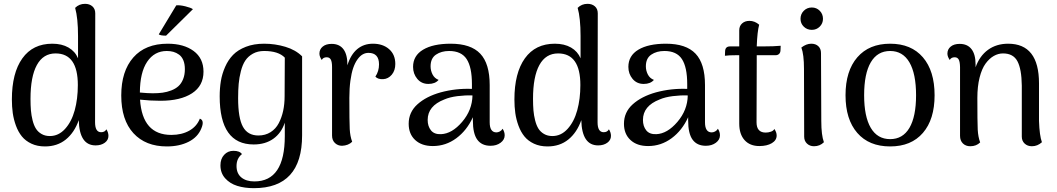

<svg xmlns="http://www.w3.org/2000/svg" viewBox="-20 -751 5517 1002"><path d="M535.2 -76.2Q545.9 -59.6 545.9 -42Q545.9 -20 526.9 -6.1Q507.8 7.8 479 7.8Q394 7.8 391.1 -124Q368.2 -59.1 323.5 -22.9Q278.8 13.2 214.8 13.2Q174.8 13.2 144 -1.2Q113.3 -15.6 94.2 -39.1Q75.2 -62.5 63.2 -95.2Q51.3 -127.9 46.6 -161.1Q42 -194.3 42 -231.9Q42 -370.1 96.7 -446.5Q151.4 -522.9 252.9 -522.9Q302.7 -522.9 337.4 -502.9Q372.1 -482.9 387.2 -446.8V-563Q387.2 -656.7 372.1 -710Q393.1 -731 423.8 -731Q447.3 -731 462.2 -717.8Q477.1 -704.6 477.1 -681.2L476.1 -112.8Q476.1 -61 507.8 -61Q527.3 -61 535.2 -76.2ZM240.2 -41Q285.6 -41 319.6 -78.4Q353.5 -115.7 369.9 -175.3Q386.2 -234.9 386.2 -307.1Q386.2 -472.2 270 -472.2Q205.6 -472.2 172.4 -411.6Q139.2 -351.1 139.2 -234.9Q139.2 -201.2 141.4 -175Q143.6 -148.9 150.1 -122.8Q156.7 -96.7 167.5 -79.6Q178.2 -62.5 196.8 -51.8Q215.3 -41 240.2 -41Z M986.8 -703.1 846.7 -564.9Q816.9 -564.9 808.6 -571.8L899.9 -723.1Q918.5 -725.1 947.3 -718Q976.1 -710.9 986.8 -703.1ZM1022.9 -131.8Q1048.3 -122.6 1030.8 -81.1Q1012.7 -35.6 964.6 -11.2Q916.5 13.2 850.6 13.2Q739.7 13.2 676.3 -55.9Q612.8 -125 612.8 -252.9Q612.8 -379.4 675.8 -451.2Q738.8 -522.9 855 -522.9Q939 -522.9 990.5 -484.9Q1042 -446.8 1042 -377Q1042 -303.2 982.2 -264.2Q922.4 -225.1 816.9 -225.1Q763.7 -225.1 710.9 -231Q722.7 -46.9 874 -46.9Q928.2 -46.9 967.8 -69.1Q1007.3 -91.3 1022.9 -131.8ZM850.6 -484.9Q785.6 -484.9 748 -428.7Q710.4 -372.6 710 -268.1Q752 -264.2 776.9 -264.2Q805.2 -264.2 828.4 -267.3Q851.6 -270.5 873.8 -279.1Q896 -287.6 911.1 -301.3Q926.3 -314.9 935.5 -337.6Q944.8 -360.4 944.8 -390.1Q944.8 -417 936.8 -436.3Q928.7 -455.6 914.6 -465.8Q900.4 -476.1 884.8 -480.5Q869.1 -484.9 850.6 -484.9Z M1304.7 231Q1256.3 231 1218 219Q1179.7 207 1155 179.4Q1130.4 151.9 1130.4 111.8Q1130.4 78.1 1149.7 57.1Q1168.9 36.1 1198.2 36.1Q1231 36.1 1242.7 53.2Q1214.4 75.7 1214.4 115.2Q1214.4 154.3 1239.5 175Q1264.6 195.8 1307.6 195.8Q1466.3 195.8 1466.3 -41V-110.8Q1448.2 -56.6 1406.5 -26.9Q1364.7 2.9 1303.7 2.9Q1126.5 2.9 1126.5 -248Q1126.5 -290.5 1132.6 -327.9Q1138.7 -365.2 1154.8 -401.9Q1170.9 -438.5 1196.3 -464.6Q1221.7 -490.7 1263.2 -506.8Q1304.7 -522.9 1358.4 -522.9Q1415.5 -522.9 1469.2 -506.8Q1522.9 -490.7 1556.6 -457V-44.9Q1556.6 231 1304.7 231ZM1328.6 -43.9Q1364.7 -43.9 1392.1 -61.3Q1419.4 -78.6 1434.8 -108.2Q1450.2 -137.7 1457.8 -172.9Q1465.3 -208 1465.3 -248L1466.3 -450.2Q1433.1 -484.9 1358.4 -484.9Q1324.7 -484.9 1299.8 -470.9Q1274.9 -457 1260.3 -435.1Q1245.6 -413.1 1237.1 -379.6Q1228.5 -346.2 1225.6 -313.5Q1222.7 -280.8 1222.7 -238.8Q1222.7 -134.8 1247.8 -89.4Q1272.9 -43.9 1328.6 -43.9Z M1926.3 -522.9Q1978 -522.9 2010.5 -494.6Q2043 -466.3 2043 -417Q2043 -383.3 2024.7 -361.3Q2006.3 -339.4 1980 -337.9Q1952.1 -336.4 1939 -351.1Q1958 -379.4 1958 -415Q1958 -475.1 1902.8 -475.1Q1886.7 -475.1 1872.6 -467Q1858.4 -459 1845.5 -440.9Q1832.5 -422.9 1823.2 -396Q1814 -369.1 1808.6 -329.3Q1803.2 -289.6 1803.2 -240.2Q1803.2 -114.7 1805.2 -77.4Q1807.1 -40 1817.9 -11.2Q1798.3 8.3 1765.1 9.8Q1743.2 9.8 1728 -4.6Q1712.9 -19 1712.9 -43.9V-400.9Q1712.9 -428.2 1706.3 -440.2Q1699.7 -452.1 1685.1 -452.1Q1666 -452.1 1659.2 -438Q1647 -455.6 1647 -471.2Q1647 -493.7 1664.1 -507.8Q1681.2 -522 1710.9 -522Q1751.5 -522 1772.5 -493.9Q1793.5 -465.8 1793 -410.2Q1810.1 -465.8 1844 -494.4Q1877.9 -522.9 1926.3 -522.9Z M2603 -79.1Q2613.8 -62.5 2613.8 -44.9Q2613.8 -22 2592.5 -6.1Q2571.3 9.8 2540 9.8Q2494.1 9.8 2470.9 -22Q2447.8 -53.7 2447.8 -122.1V-139.2Q2416.5 -70.3 2361.3 -29.5Q2306.2 11.2 2238.8 11.2Q2180.7 11.2 2146.7 -20.3Q2112.8 -51.8 2112.8 -105Q2112.8 -165.5 2158.7 -206.8Q2204.6 -248 2279.8 -269Q2359.4 -290.5 2442.9 -287.1V-312Q2442.9 -400.4 2415.3 -442.6Q2387.7 -484.9 2323.7 -484.9Q2283.2 -484.9 2255.1 -465.8Q2227.1 -446.8 2227.1 -404.8Q2227.1 -382.8 2237.3 -362.5Q2247.6 -342.3 2269 -334Q2251 -313 2215.8 -313Q2179.7 -313 2157.7 -339.4Q2135.7 -365.7 2135.7 -401.9Q2135.7 -460.4 2188 -491.7Q2240.2 -522.9 2332 -522.9Q2437 -522.9 2486.3 -470.9Q2535.6 -418.9 2535.6 -307.1V-112.8Q2535.6 -60.1 2570.8 -60.1Q2579.1 -60.1 2588.4 -64.9Q2597.7 -69.8 2603 -79.1ZM2281.7 -50.8Q2338.9 -53.2 2391.6 -114.7Q2444.3 -176.3 2445.8 -252.9Q2408.2 -254.4 2367.4 -249.3Q2326.7 -244.1 2298.8 -231.9Q2211.9 -198.2 2211.9 -125Q2211.9 -92.3 2229 -70.8Q2246.1 -49.3 2281.7 -50.8Z M3157.7 -76.2Q3168.5 -59.6 3168.5 -42Q3168.5 -20 3149.4 -6.1Q3130.4 7.8 3101.6 7.8Q3016.6 7.8 3013.7 -124Q2990.7 -59.1 2946 -22.9Q2901.4 13.2 2837.4 13.2Q2797.4 13.2 2766.6 -1.2Q2735.8 -15.6 2716.8 -39.1Q2697.8 -62.5 2685.8 -95.2Q2673.8 -127.9 2669.2 -161.1Q2664.6 -194.3 2664.6 -231.9Q2664.6 -370.1 2719.2 -446.5Q2773.9 -522.9 2875.5 -522.9Q2925.3 -522.9 2960 -502.9Q2994.6 -482.9 3009.8 -446.8V-563Q3009.8 -656.7 2994.6 -710Q3015.6 -731 3046.4 -731Q3069.8 -731 3084.7 -717.8Q3099.6 -704.6 3099.6 -681.2L3098.6 -112.8Q3098.6 -61 3130.4 -61Q3149.9 -61 3157.7 -76.2ZM2862.8 -41Q2908.2 -41 2942.1 -78.4Q2976.1 -115.7 2992.4 -175.3Q3008.8 -234.9 3008.8 -307.1Q3008.8 -472.2 2892.6 -472.2Q2828.1 -472.2 2794.9 -411.6Q2761.7 -351.1 2761.7 -234.9Q2761.7 -201.2 2763.9 -175Q2766.1 -148.9 2772.7 -122.8Q2779.3 -96.7 2790 -79.6Q2800.8 -62.5 2819.3 -51.8Q2837.9 -41 2862.8 -41Z M3726.6 -79.1Q3737.3 -62.5 3737.3 -44.9Q3737.3 -22 3716.1 -6.1Q3694.8 9.8 3663.6 9.8Q3617.7 9.8 3594.5 -22Q3571.3 -53.7 3571.3 -122.1V-139.2Q3540 -70.3 3484.9 -29.5Q3429.7 11.2 3362.3 11.2Q3304.2 11.2 3270.3 -20.3Q3236.3 -51.8 3236.3 -105Q3236.3 -165.5 3282.2 -206.8Q3328.1 -248 3403.3 -269Q3482.9 -290.5 3566.4 -287.1V-312Q3566.4 -400.4 3538.8 -442.6Q3511.2 -484.9 3447.3 -484.9Q3406.7 -484.9 3378.7 -465.8Q3350.6 -446.8 3350.6 -404.8Q3350.6 -382.8 3360.8 -362.5Q3371.1 -342.3 3392.6 -334Q3374.5 -313 3339.4 -313Q3303.2 -313 3281.2 -339.4Q3259.3 -365.7 3259.3 -401.9Q3259.3 -460.4 3311.5 -491.7Q3363.8 -522.9 3455.6 -522.9Q3560.5 -522.9 3609.9 -470.9Q3659.2 -418.9 3659.2 -307.1V-112.8Q3659.2 -60.1 3694.3 -60.1Q3702.6 -60.1 3711.9 -64.9Q3721.2 -69.8 3726.6 -79.1ZM3405.3 -50.8Q3462.4 -53.2 3515.1 -114.7Q3567.9 -176.3 3569.3 -252.9Q3531.7 -254.4 3491 -249.3Q3450.2 -244.1 3422.4 -231.9Q3335.4 -198.2 3335.4 -125Q3335.4 -92.3 3352.5 -70.8Q3369.6 -49.3 3405.3 -50.8Z M3961.9 -508.8Q4020 -508.8 4054.2 -512.2L4053.2 -487.8Q4052.7 -476.1 4045.7 -469.5Q4038.6 -462.9 4028.3 -462.9H3929.2V-426.8L3928.2 -112.8Q3928.2 -59.1 3976.1 -59.1Q3990.2 -59.1 4003.7 -64Q4017.1 -68.8 4021 -78.1Q4033.2 -61 4033.2 -43.9Q4033.2 -19 4008.1 -3.9Q3982.9 11.2 3942.9 11.2Q3893.6 11.2 3865.7 -19.8Q3837.9 -50.8 3837.9 -106V-462.9H3823.2Q3783.2 -462.9 3763.2 -460L3764.2 -484.9Q3765.6 -508.8 3790 -508.8H3837.9V-592.8Q3837.9 -615.2 3852.8 -628.7Q3867.7 -642.1 3891.1 -642.1Q3918.9 -642.1 3941.9 -622.1Q3932.1 -586.4 3929.2 -508.8Z M4216.8 -595.2Q4191.9 -595.2 4174.8 -611.8Q4157.7 -628.4 4157.7 -652.8Q4157.7 -677.7 4174.8 -694.8Q4191.9 -711.9 4216.8 -711.9Q4241.2 -711.9 4258.1 -694.8Q4274.9 -677.7 4274.9 -652.8Q4274.9 -628.9 4258.1 -612.1Q4241.2 -595.2 4216.8 -595.2ZM4266.1 -120.1Q4266.1 -44.9 4279.8 -8.8Q4258.8 12.2 4228 12.2Q4206.1 12.2 4191.4 -1.7Q4176.8 -15.6 4176.8 -38.1L4175.8 -391.1Q4175.8 -466.8 4162.1 -502.9Q4188 -522.9 4213.9 -522.9Q4236.8 -522.9 4250.7 -509.8Q4264.6 -496.6 4264.6 -474.1Z M4625.5 13.2Q4515.1 13.2 4453.9 -57.4Q4392.6 -127.9 4392.6 -253.9Q4392.6 -380.9 4454.1 -451.9Q4515.6 -522.9 4625.5 -522.9Q4735.4 -522.9 4796.4 -451.9Q4857.4 -380.9 4857.4 -253.9Q4857.4 -127.9 4796.4 -57.4Q4735.4 13.2 4625.5 13.2ZM4625.5 -24.9Q4691.4 -24.9 4726.1 -83.7Q4760.7 -142.6 4760.7 -253.9Q4760.7 -366.2 4726.1 -425.5Q4691.4 -484.9 4625.5 -484.9Q4559.1 -484.9 4524.4 -425.8Q4489.7 -366.7 4489.7 -253.9Q4489.7 -142.6 4524.4 -83.7Q4559.1 -24.9 4625.5 -24.9Z M5402.3 -120.1Q5404.8 -43 5417.5 -8.8Q5394.5 12.2 5365.2 12.2Q5342.3 12.2 5327.4 -1.7Q5312.5 -15.6 5312.5 -38.1V-304.2Q5311.5 -390.1 5289.8 -431.2Q5268.1 -472.2 5214.4 -472.2Q5189.5 -472.2 5166.3 -459Q5143.1 -445.8 5123.5 -419.2Q5104 -392.6 5092.3 -346.4Q5080.6 -300.3 5080.6 -240.2Q5080.6 -112.8 5082.5 -74.7Q5084.5 -36.6 5095.2 -7.8Q5075.2 12.2 5043.5 12.2Q5020 12.2 5005.1 -2.4Q4990.2 -17.1 4990.2 -42V-400.9Q4989.7 -428.7 4983.2 -440.4Q4976.6 -452.1 4962.4 -452.1Q4943.4 -452.1 4936.5 -438Q4924.3 -455.6 4924.3 -471.2Q4924.3 -493.7 4941.4 -507.8Q4958.5 -522 4988.3 -522Q5028.8 -522 5050 -494.6Q5071.3 -467.3 5071.3 -414.1V-399.9Q5092.3 -459 5136.2 -491Q5180.2 -522.9 5241.2 -522.9Q5402.3 -522.9 5402.3 -315.9Z"/></svg>

Font: Arima Madurai Medium
Style: Regular
Weight: 500
Designer: Joana Correia and Natanael Gama
Foundry: NDISCOVER
Version: Version 1.019;PS 001.019;hotconv 1.0.88;makeotf.lib2.5.64775